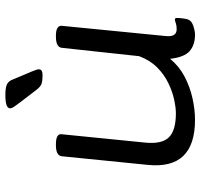

<svg xmlns="http://www.w3.org/2000/svg" viewBox="-36 -722 764 733"><g transform="rotate(-90 346.5 -356.0)"><path d="M255 6Q65 6 83 -174L116 -503Q119 -525 158 -525H162Q203 -525 200 -503L168 -183Q162 -120 188.5 -93.5Q215 -67 280 -67Q301 -67 331.5 -73.5Q362 -80 394.5 -95.5Q427 -111 454.5 -138Q482 -165 498 -207L530 -503Q533 -525 572 -525H576Q615 -525 614 -503L575 -107Q570 -64 601 -64Q615 -64 624.5 -67.5Q634 -71 638 -71Q644 -71 644 -63Q644 -62 643.5 -53Q643 -44 640 -27Q636 -8 615 -1Q594 6 580 6Q541 6 517.5 -14.5Q494 -35 488 -89Q459 -54 419.5 -33.5Q380 -13 337 -3.5Q294 6 255 6ZM425 -576Q404 -576 392.5 -580Q381 -584 369 -600L323 -660Q310 -677 304.5 -685.5Q299 -694 299 -700Q299 -718 349 -718Q380 -718 391.5 -711.5Q403 -705 408 -692L440 -616Q448 -597 448 -590Q448 -576 425 -576Z"/></g></svg>

Font: Asap Expanded Expanded Regular
Style: Italic
Weight: 400
Width: 7
Italic angle: -6°
Designer: Pablo Cosgaya
Foundry: Omnibus-Type
Version: Version 3.001; ttfautohint (v1.8.4.7-5d5b)